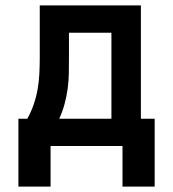

<svg xmlns="http://www.w3.org/2000/svg" viewBox="-20 -540 640 710"><path d="M433 150V0H167V150H48V-101H81Q95 -126 104.5 -153.5Q114 -181 119 -209.5Q124 -238 125.5 -267Q127 -296 127 -325V-520H501V-101H552V150ZM199 -101H392V-419H235V-325Q235 -296 234.5 -267.5Q234 -239 230 -210.5Q226 -182 218.5 -154.5Q211 -127 199 -101Z"/></svg>

Font: Iosevka Extended
Style: Bold
Weight: 700
Width: 7
Monospace: yes
Designer: Belleve Invis
Foundry: Belleve Invis
Version: Version 32.5.0; ttfautohint (v1.8.4)